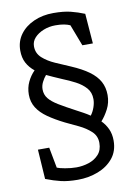

<svg xmlns="http://www.w3.org/2000/svg" viewBox="-93 -751 682 971"><g transform="rotate(-10 247.5 -265.0)"><path d="M227 161Q177 161 141 152.5Q105 144 64 128L54 -24H112L132 82Q143 87 173 92.5Q203 98 231 98Q263 98 294 88Q325 78 345.5 55.5Q366 33 366 -4Q366 -40 340.5 -63.5Q315 -87 279.5 -104Q244 -121 212 -136Q164 -160 129 -184.5Q94 -209 75.5 -238.5Q57 -268 57 -306Q57 -341 71 -370.5Q85 -400 107 -422Q81 -443 67 -469.5Q53 -496 53 -533Q53 -580 79 -615.5Q105 -651 150 -671Q195 -691 250 -691Q303 -691 339 -682Q375 -673 409 -659L421 -505H367L325 -615Q312 -621 294 -624.5Q276 -628 250 -628Q217 -628 188.5 -616.5Q160 -605 142.5 -586Q125 -567 125 -542Q125 -506 151 -482.5Q177 -459 215.5 -442Q254 -425 292 -409Q346 -386 381 -360.5Q416 -335 432.5 -304.5Q449 -274 449 -235Q449 -196 432 -163.5Q415 -131 395 -109Q415 -89 427 -63Q439 -37 439 -3Q439 51 409 87.5Q379 124 330.5 142.5Q282 161 227 161ZM347 -147Q360 -164 367.5 -186Q375 -208 375 -227Q375 -262 354.5 -285Q334 -308 302.5 -324.5Q271 -341 238 -354Q213 -365 193.5 -373.5Q174 -382 160 -389Q148 -375 139 -357Q130 -339 130 -320Q130 -293 146 -273Q162 -253 195 -233Q228 -213 279 -186Q296 -177 313.5 -167.5Q331 -158 347 -147Z"/></g></svg>

Font: Kreon Light Light
Style: Regular
Weight: 300
Version: Version 2.002